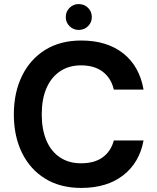

<svg xmlns="http://www.w3.org/2000/svg" viewBox="-20 -911 773 943"><path d="M379 12Q276 12 202 -33.5Q128 -79 88 -160.5Q48 -242 48 -349Q48 -456 88 -538Q128 -620 202 -666Q276 -712 379 -712Q505 -712 585 -649Q665 -586 685 -471H539Q526 -527 485 -558.5Q444 -590 378 -590Q318 -590 274.5 -560.5Q231 -531 208 -477.5Q185 -424 185 -349Q185 -275 208 -221Q231 -167 274.5 -138Q318 -109 378 -109Q444 -109 484.5 -138.5Q525 -168 539 -221H685Q665 -112 585 -50Q505 12 379 12ZM366 -764Q340 -764 321.5 -782.5Q303 -801 303 -827Q303 -854 321.5 -872.5Q340 -891 366 -891Q394 -891 412.5 -872.5Q431 -854 431 -827Q431 -801 412.5 -782.5Q394 -764 366 -764Z"/></svg>

Font: DM Sans 10pt
Style: Bold
Weight: 700
Version: Version 4.004;gftools[0.9.30]